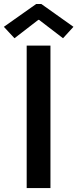

<svg xmlns="http://www.w3.org/2000/svg" viewBox="-42 -950 392 970"><path d="M92.8 -719.7H212.9V0H92.8ZM-22.5 -814.5 140.6 -929.7H167L329.1 -814.5L276.4 -756.8L155.3 -849.6H151.4L31.2 -756.8Z"/></svg>

Font: Reddit Sans Strawberry SemiBold
Style: Regular
Weight: 600
Designer: Stephen Hutchings
Foundry: Reddit
Version: Version 1.013